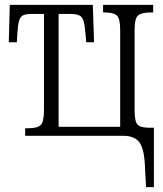

<svg xmlns="http://www.w3.org/2000/svg" viewBox="-20 -556 669 786"><path d="M574 139Q572 57 552 28.5Q532 0 486 0H83V-31H95Q133 -31 146.5 -44Q160 -57 160 -105V-499H111Q87 -499 75 -493.5Q63 -488 58 -470.5Q53 -453 51 -418L49 -383H16L20 -536H360L365 -383H333L330 -418Q327 -453 322 -470Q317 -487 304.5 -493Q292 -499 269 -499H220V-37H472V-432Q472 -481 458 -493Q444 -505 409 -505H402V-536H607V-505H597Q560 -505 545.5 -493Q531 -481 531 -433V-105Q531 -58 543.5 -45.5Q556 -33 592 -33H610V210H578Z"/></svg>

Font: Noto Serif ExtraCondensed Light
Style: Regular
Weight: 300
Width: 2
Designer: Monotype Design Team
Foundry: Monotype Imaging Inc.
Version: Version 2.014; ttfautohint (v1.8.4.7-5d5b)